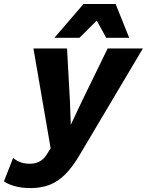

<svg xmlns="http://www.w3.org/2000/svg" viewBox="-112 -748 751 983"><path d="M44.4 215Q1 215 -34.9 205.4Q-70.8 195.8 -91.8 180.4L-44.8 60.6Q-10.2 90.4 40.8 90.4Q68.6 90.4 90.1 79Q111.6 67.6 126.6 44L147.2 11L59.2 -500H231.2L246 -230.8L250.4 -108.8L306.6 -228.2L439.2 -500H619.6L298 41.6Q261.8 104.2 224.1 142.5Q186.4 180.8 142.8 197.9Q99.2 215 44.4 215ZM166.6 -554.6 315.6 -727.6H480L549.4 -554.6H431.8L383.2 -642.8L295 -554.6Z"/></svg>

Font: Work Sans
Style: Italic
Weight: 400
Italic angle: -13°
Designer: Wei Huang
Foundry: Wei Huang
Version: Version 2.012